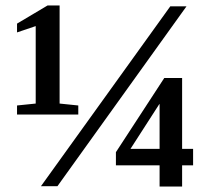

<svg xmlns="http://www.w3.org/2000/svg" viewBox="-20 -678 790 699"><path d="M189 0H129L600 -655H659ZM197 -301 265 -294V-261H42V-294L110 -301V-583L42 -560V-592L153 -658H197ZM643 -76V1H561V-76H402V-124L578 -394H643V-136H683V-76ZM561 -299H560L455 -136H561Z"/></svg>

Font: Libra Serif Modern
Style: Bold
Weight: 700
Designer: Stefan Peev, Context Ltd
Foundry: Ascender Corporation
Version: Version 1.000